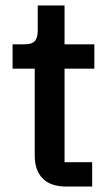

<svg xmlns="http://www.w3.org/2000/svg" viewBox="-20 -682 405 702"><path d="M222 0Q165 0 136 -29.5Q107 -59 107 -113V-431H26V-520H70Q97 -520 107.5 -532Q118 -544 118 -571V-662H216V-520H325V-431H216V-89H317V0Z"/></svg>

Font: IBM Plex Sans Arabic Medium
Style: Regular
Weight: 500
Designer: Mike Abbink, Paul van der Laan, Pieter van Rosmalen, Wael Morcos, Khajak Apelian
Foundry: Bold Monday
Version: Version 1.1